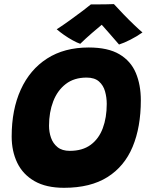

<svg xmlns="http://www.w3.org/2000/svg" viewBox="-20 -892 717 938"><path d="M293 25.5Q205.5 25.5 148.8 -7Q92 -39.5 64.5 -96.2Q37 -153 37 -225Q37 -356.5 81.5 -454.2Q126 -552 210 -606Q294 -660 413.5 -660Q507.5 -660 563.2 -627Q619 -594 643.5 -535.8Q668 -477.5 668 -402Q668 -271 628 -175Q588 -79 505 -26.8Q422 25.5 293 25.5ZM321 -155Q383 -155 423 -184.5Q463 -214 482.2 -265.8Q501.5 -317.5 501.5 -384.5Q501.5 -416 493.2 -445.5Q485 -475 463.5 -494Q442 -513 403 -513Q342 -513 301.2 -481.5Q260.5 -450 240 -396.8Q219.5 -343.5 219.5 -277.5Q219.5 -247 229.2 -219Q239 -191 261.2 -173Q283.5 -155 321 -155ZM536.5 -872Q555.5 -851 582.8 -822.8Q610 -794.5 636 -769.8Q662 -745 676 -733.5Q647.5 -713.5 616.5 -697.8Q585.5 -682 561.5 -674.5Q539 -701 514.2 -729Q489.5 -757 477 -771Q460.5 -757.5 429.5 -730.8Q398.5 -704 372 -678Q357 -683 335.5 -694.8Q314 -706.5 293 -721.2Q272 -736 257 -749Q287.5 -768.5 322.5 -793.8Q357.5 -819 385.8 -840.5Q414 -862 424 -870.5Q433.5 -870.5 456 -870.5Q478.5 -870.5 501.8 -871Q525 -871.5 536.5 -872Z"/></svg>

Font: Grandstander ExtraBold
Style: Italic
Weight: 800
Italic angle: -15°
Designer: Tyler Finck
Foundry: Etcetera Type Co
Version: Version 1.200; ttfautohint (v1.8.3)